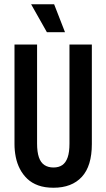

<svg xmlns="http://www.w3.org/2000/svg" viewBox="-20 -869 499 901"><path d="M231 12Q190 12 159.5 1Q129 -10 108 -30Q87 -50 73.5 -76Q60 -102 54 -132Q48 -162 48 -193V-660H154V-195Q154 -156 162.5 -131Q171 -106 188.5 -94.5Q206 -83 231 -83Q256 -83 272.5 -94.5Q289 -106 297.5 -130.5Q306 -155 306 -195V-660H411V-193Q411 -90 364 -39Q317 12 231 12ZM200 -718 126 -849H234L285 -718Z"/></svg>

Font: Bricolage Grotesque 48pt Condensed Medium
Style: Regular
Weight: 500
Width: 3
Designer: Mathieu Triay
Foundry: Atelier Triay
Version: Version 1.001;gftools[0.9.33.dev8+g029e19f]